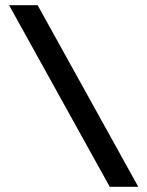

<svg xmlns="http://www.w3.org/2000/svg" viewBox="-20 -720 568 740"><path d="M15 -700 403 0H513L125 -700Z"/></svg>

Font: Jost Medium
Style: Regular
Weight: 500
Version: Version 3.710